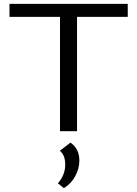

<svg xmlns="http://www.w3.org/2000/svg" viewBox="-20 -678 706 992"><path d="M640 -658V-591H378V0H290V-591H29V-658ZM344 59Q390 90 390 152Q390 193 368.5 232.5Q347 272 310 294L279 269Q317 226 317 173Q317 123 289 101Z"/></svg>

Font: EauTestText Medium
Style: Regular
Weight: 500
Designer: Christian Thalmann (Catharsis Fonts)
Version: Version 0.001;PS 000.001;hotconv 1.0.88;makeotf.lib2.5.64775